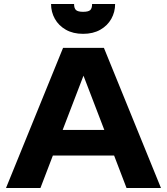

<svg xmlns="http://www.w3.org/2000/svg" viewBox="-20 -939 834 959"><path d="M612 0 550 -162H244L182 0H10L295 -700H499L784 0ZM397 -561 293 -290H501ZM350 -919Q350 -897 360 -888.5Q370 -880 395 -880Q421 -880 430.5 -888.5Q440 -897 440 -919H555Q555 -879 536 -845Q517 -811 481 -790.5Q445 -770 395 -770Q345 -770 309 -790.5Q273 -811 254 -845Q235 -879 235 -919Z"/></svg>

Font: Copperplate Sans CC
Style: Bold
Weight: 700
Designer: indestructible type*
Foundry: Cowboy Collective
Version: Version 1.000